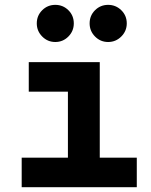

<svg xmlns="http://www.w3.org/2000/svg" viewBox="-20 -775 626 795"><path d="M69.8 0V-122.1H261.2V-395.5H99.1V-517.6H393.1V-122.1H546.4V0ZM427.7 -601.1Q396 -601.1 373.5 -623.8Q351.1 -646.5 351.1 -678.2Q351.1 -710.4 373.5 -732.7Q396 -754.9 427.7 -754.9Q459.5 -754.9 482.2 -732.7Q504.9 -710.4 504.9 -678.2Q504.9 -646.5 482.2 -623.8Q459.5 -601.1 427.7 -601.1ZM209 -601.1Q177.2 -601.1 154.8 -623.8Q132.3 -646.5 132.3 -678.2Q132.3 -710.4 154.8 -732.7Q177.2 -754.9 209 -754.9Q240.7 -754.9 263.2 -732.7Q285.6 -710.4 285.6 -678.2Q285.6 -646.5 263.2 -623.8Q240.7 -601.1 209 -601.1Z"/></svg>

Font: CaskaydiaMono NF
Style: Bold
Weight: 700
Designer: Aaron Bell
Foundry: Saja Typeworks
Version: Version 2111.001; ttfautohint (v1.8.4);Nerd Fonts 3.1.1